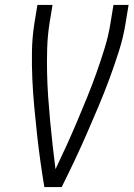

<svg xmlns="http://www.w3.org/2000/svg" viewBox="-20 -755 540 775"><path d="M159 0Q150 -54 142.5 -108Q135 -162 129 -217Q123 -272 118 -326.5Q113 -381 110.5 -436.5Q108 -492 109 -548.5Q110 -605 119 -662L131 -735H192L180 -662Q172 -611 170.5 -561Q169 -511 170 -461.5Q171 -412 174.5 -363Q178 -314 182.5 -265.5Q187 -217 192.5 -168.5Q198 -120 204 -72Q227 -120 249 -168.5Q271 -217 291.5 -265.5Q312 -314 332 -363Q352 -412 369.5 -461.5Q387 -511 402.5 -561Q418 -611 426 -662L438 -735H499L487 -662Q478 -605 460 -548.5Q442 -492 421.5 -436.5Q401 -381 378 -326.5Q355 -272 331 -217Q307 -162 281.5 -108Q256 -54 229 0Z"/></svg>

Font: Iosevka Term Curly Light
Style: Italic
Weight: 300
Italic angle: -9°
Designer: Belleve Invis
Foundry: Belleve Invis
Version: Version 32.3.0